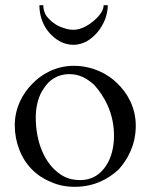

<svg xmlns="http://www.w3.org/2000/svg" viewBox="-20 -708 580 741"><path d="M37 -225C37 -192 43 -160 54 -132C76 -73 119 -29 176 -6C204 7 235 13 269 13C343 13 398 -17 438 -54C474 -94 504 -150 504 -223C504 -294 471 -350 432 -387C395 -424 335 -454 265 -454C196 -454 140 -422 104 -384C68 -348 37 -292 37 -225ZM118 -255C118 -298 129 -340 150 -368C168 -397 201 -422 247 -422C290 -422 317 -403 342 -382C384 -336 420 -270 420 -184C420 -138 409 -98 389 -68C369 -38 339 -13 289 -13C259 -13 233 -21 212 -36C153 -76 118 -158 118 -255ZM264 -535C281 -535 298 -540 314 -548C348 -568 370 -596 386 -634C392 -652 396 -670 396 -688H380C380 -664 357 -640 340 -626C323 -612 294 -593 264 -593C252 -593 239 -595 226 -600C197 -608 174 -627 158 -648C151 -660 147 -673 147 -688H132C132 -644 148 -607 170 -582C191 -558 222 -535 264 -535Z"/></svg>

Font: fbb
Style: Regular
Weight: 400
Designer: David J. Perry, Michael Sharpe
Version: Version 1.045